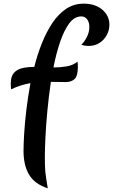

<svg xmlns="http://www.w3.org/2000/svg" viewBox="-20 -920 620 1053"><path d="M109 -93Q109 -128 112.5 -186.5Q116 -245 124.5 -316.5Q133 -388 147 -464Q123 -460 96.5 -452Q70 -444 41 -430Q40 -438 39.5 -446Q39 -454 39 -462Q39 -501 56.5 -520.5Q74 -540 103 -546.5Q132 -553 168 -553Q185 -621 210 -683.5Q235 -746 268 -795Q301 -844 343.5 -872Q386 -900 439 -900Q502 -900 541 -867Q580 -834 580 -784Q580 -755 566 -728.5Q552 -702 526.5 -685Q501 -668 465 -668Q456 -668 446 -669.5Q436 -671 426 -675Q439 -685 454.5 -713.5Q470 -742 470 -771Q470 -798 458 -814Q446 -830 426 -830Q388 -830 359.5 -791.5Q331 -753 309.5 -689.5Q288 -626 273 -550Q311 -550 346 -556Q381 -562 405 -582Q406 -575 406.5 -567.5Q407 -560 407 -553Q407 -503 389 -486.5Q371 -470 341 -470Q318 -470 298 -470.5Q278 -471 259 -471Q247 -389 239.5 -309Q232 -229 229 -164Q226 -99 226 -63Q226 -34 226.5 -14.5Q227 5 228.5 22Q230 39 233.5 60Q237 81 242 113Q170 89 139.5 38Q109 -13 109 -93Z"/></svg>

Font: Merienda SemiBold
Style: Regular
Weight: 600
Designer: Eduardo Rodriguez Tunni
Foundry: Eduardo Rodriguez Tunni
Version: Version 2.001; ttfautohint (v1.8.4.7-5d5b)